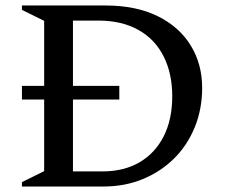

<svg xmlns="http://www.w3.org/2000/svg" viewBox="-20 -680 821 700"><path d="M60 0V-16L141 -56V-317H60V-367H141V-604L60 -644V-660H364Q476 -660 555 -621Q634 -582 675.5 -514Q717 -446 717 -360Q717 -282 690 -216Q663 -150 614.5 -102Q566 -54 500.5 -27Q435 0 357 0ZM415 -317H246V-55H352Q432 -55 489 -88.5Q546 -122 577 -183.5Q608 -245 608 -329Q608 -412 576.5 -474.5Q545 -537 484.5 -571Q424 -605 337 -605H246V-367H415Z"/></svg>

Font: Spectral SC Medium
Style: Regular
Weight: 500
Designer: Jean-Baptiste Levee
Foundry: Production Type
Version: Version 2.001